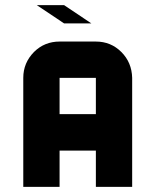

<svg xmlns="http://www.w3.org/2000/svg" viewBox="-20 -729 606 749"><path d="M495.6 0H354V-141.6H212.4V0H70.8V-425.3Q70.8 -483.9 112.8 -526.4Q153.8 -566.9 212.4 -566.9H354Q412.6 -566.9 453.4 -526.1Q494.1 -485.4 495.6 -425.3ZM354 -283.7V-425.3H212.4V-283.7ZM336.4 -637.7H230L123.5 -709H230Z"/></svg>

Font: Blazma
Style: Regular
Weight: 400
Designer: GGBotNet
Version: 1.00